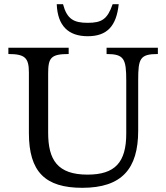

<svg xmlns="http://www.w3.org/2000/svg" viewBox="-20 -885 792 917"><path d="M734 -657H489V-627C573 -627 583 -604 583 -499V-247C583 -109 529 -51 398 -51C255 -51 210 -121 210 -251V-534C210 -609 223 -627 308 -627V-657H20V-627C99 -627 118 -609 118 -539V-250C118 -64 196 12 373 12C562 12 640 -79 640 -261V-502C640 -605 648 -627 734 -627ZM518 -865C493 -793 466 -776 399 -776C333 -776 300 -793 281 -865H251C255 -761 307 -712 399 -712C492 -712 536 -761 547 -865Z"/></svg>

Font: STIX Two Math
Style: Regular
Weight: 400
Designer: Ross Mills, John Hudson & Paul Hanslow, Tiro Typeworks Ltd; with portions MicroPress Inc., with additions and correction
Foundry: Tiro Typeworks Ltd
Version: Version 2.02 b142